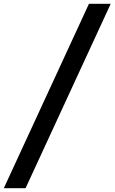

<svg xmlns="http://www.w3.org/2000/svg" viewBox="-50 -843 600 1006"><path d="M-30 143 416 -823H530L84 143Z"/></svg>

Font: Iosevka SS04 Oblique
Style: Bold
Weight: 700
Italic angle: -9°
Monospace: yes
Designer: Belleve Invis
Foundry: Belleve Invis
Version: Version 19.0.0; ttfautohint (v1.8.4)